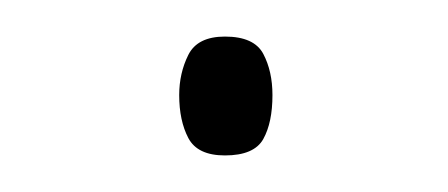

<svg xmlns="http://www.w3.org/2000/svg" viewBox="-20 -374 245 105"><path d="M78 -322Q78 -334 83 -344Q88 -354 103 -354Q119 -354 124 -344.5Q129 -335 129 -322Q129 -307 124 -298Q119 -289 103 -289Q88 -289 83 -298.5Q78 -308 78 -322Z"/></svg>

Font: Noto Sans Kannada SemiCondensed Thin
Style: Regular
Weight: 100
Width: 4
Designer: Jelle Bosma - Monotype Design Team
Foundry: Monotype Imaging Inc.
Version: Version 2.005; ttfautohint (v1.8.4.7-5d5b)